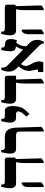

<svg xmlns="http://www.w3.org/2000/svg" viewBox="1110 -1796 697 2956"><g transform="rotate(-90 1458.0 -318.5)"><path d="M425 7H443Q473 -4 498 -30L487 -423L510 -432V-554Q510 -592 475 -592H136Q95 -592 95 -628V-647H59Q48 -599 43 -570.5Q38 -542 38 -512Q38 -419 115 -419H439V-417Q434 -399 429.5 -366.5Q425 -334 425 -261ZM55 7H73Q106 -8 128 -30L127 -321L116 -336L93 -324Q55 -303 55 -225Z M910 7H929Q958 -3 983 -30L970 -424Q963 -592 832 -592H669Q627 -592 627 -629V-647H592Q581 -598 576 -570Q571 -542 571 -516Q571 -464 588.5 -441.5Q606 -419 648 -419H849Q888 -419 899 -404Q910 -389 910 -351Z M1181 -212 1232 -267Q1278 -316 1290.5 -370.5Q1303 -425 1303 -467Q1303 -592 1227 -592H1147Q1105 -592 1105 -628V-647H1069Q1058 -598 1053 -570Q1048 -542 1048 -512Q1048 -419 1125 -419H1179Q1220 -419 1220 -388Q1220 -372 1212.5 -352Q1205 -332 1182 -306L1140 -261Z M1649 7H1668Q1696 -3 1723 -30L1711 -419H1769V-554Q1769 -592 1734 -592H1437Q1395 -592 1395 -628V-647H1360Q1348 -599 1343.5 -570.5Q1339 -542 1339 -512Q1339 -419 1416 -419H1663V-418Q1659 -399 1654 -367Q1649 -335 1649 -262Z M2322 -92Q2322 -163 2277 -208L2224 -260Q2224 -290 2229 -319Q2234 -348 2252 -378L2273 -414L2319 -408Q2325 -435 2329.5 -456Q2334 -477 2334 -502Q2334 -580 2273 -587L2237 -592Q2203 -596 2203 -628V-647H2168Q2156 -608 2151 -574Q2146 -540 2146 -512Q2146 -470 2159 -449Q2172 -428 2206 -423L2222 -421L2212 -404Q2199 -381 2186.5 -354Q2174 -327 2172 -311L1933 -545Q1911 -566 1902.5 -587Q1894 -608 1894 -627V-647H1860Q1833 -584 1833 -530Q1833 -493 1848 -461.5Q1863 -430 1888 -405L1913 -380L1888 -346Q1862 -313 1850.5 -270Q1839 -227 1848 -184L1864 -106Q1870 -80 1845 -80H1826V0H1978Q1994 -47 1988.5 -85.5Q1983 -124 1966 -156L1939 -209Q1919 -246 1920 -273Q1921 -300 1941 -332L1949 -345L2218 -77Q2248 -48 2257 -29Q2266 -10 2266 10H2293Q2307 -18 2314.5 -41.5Q2322 -65 2322 -92Z M2779 7H2797Q2827 -4 2852 -30L2841 -423L2864 -432V-554Q2864 -592 2829 -592H2490Q2449 -592 2449 -628V-647H2413Q2402 -599 2397 -570.5Q2392 -542 2392 -512Q2392 -419 2469 -419H2793V-417Q2788 -399 2783.5 -366.5Q2779 -334 2779 -261ZM2409 7H2427Q2460 -8 2482 -30L2481 -321L2470 -336L2447 -324Q2409 -303 2409 -225Z"/></g></svg>

Font: Noto Serif Hebrew SemiCondensed Extra
Style: Regular
Weight: 800
Width: 4
Designer: Monotype Design Team
Foundry: Monotype Imaging Inc.
Version: Version 1.901